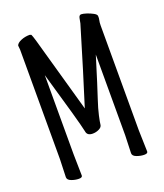

<svg xmlns="http://www.w3.org/2000/svg" viewBox="-134 -800 768 901"><g transform="rotate(-20 250.0 -350.0)"><path d="M446 -630V-106L449 0Q449 10 431.5 10Q414 10 394.5 3Q375 -4 375 -18L378 -107V-510Q332 -360 315 -310Q301 -268 294 -236.5Q287 -205 286 -193Q285 -181 270 -173.5Q255 -166 238 -166Q210 -166 207 -189Q197 -238 120 -501V-105L122 1Q122 11 104.5 11Q87 11 68 4Q49 -3 49 -17L52 -106V-653Q51 -661 50 -674Q54 -686 74 -694.5Q94 -703 117 -703Q126 -701 126 -699Q132 -688 158 -592L243 -290Q292 -444 360 -672Q362 -685 365 -698Q368 -711 378 -711Q387 -711 404 -705.5Q421 -700 435.5 -692Q450 -684 450 -676Q451 -666 448.5 -656Q446 -646 446 -630Z"/></g></svg>

Font: Moon Stars Kai T HW
Style: Regular
Weight: 400
Designer: GuiWonder
Version: Version 1.101